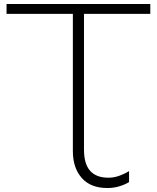

<svg xmlns="http://www.w3.org/2000/svg" viewBox="-20 -770 790 967"><path d="M13 -750H737V-700H403V-17Q403 56 434 90.5Q465 125 526 125Q555 125 583 114.5Q611 104 630 92V147Q611 159 582 168Q553 177 521 177Q436 177 391.5 126Q347 75 347 -8V-700H13Z"/></svg>

Font: Bounded
Style: Regular
Weight: 200
Designer: Vlad Churkin
Version: Version 1.0